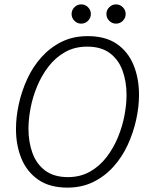

<svg xmlns="http://www.w3.org/2000/svg" viewBox="-20 -845 672 877"><path d="M288 12Q207 12 155 -24Q103 -60 78 -120.5Q53 -181 53 -256Q53 -311 66 -370Q79 -429 104.5 -484.5Q130 -540 169.5 -584Q209 -628 261.5 -654Q314 -680 380 -680Q462 -680 513.5 -644.5Q565 -609 590 -548Q615 -487 615 -412Q615 -357 602 -298Q589 -239 563.5 -183.5Q538 -128 498.5 -84Q459 -40 406.5 -14Q354 12 288 12ZM290 -36Q347 -36 391 -61Q435 -86 466.5 -127Q498 -168 518.5 -217.5Q539 -267 548.5 -317.5Q558 -368 558 -411Q558 -473 539.5 -523Q521 -573 481.5 -602.5Q442 -632 378 -632Q321 -632 277 -607Q233 -582 201.5 -541Q170 -500 149.5 -450.5Q129 -401 119.5 -350.5Q110 -300 110 -257Q110 -196 128.5 -145.5Q147 -95 187 -65.5Q227 -36 290 -36ZM510 -737Q492 -737 479 -750Q466 -763 466 -781Q466 -799 479 -812Q492 -825 510 -825Q528 -825 541 -812Q554 -799 554 -781Q554 -763 541 -750Q528 -737 510 -737ZM351 -737Q333 -737 320 -750Q307 -763 307 -781Q307 -799 320 -812Q333 -825 351 -825Q369 -825 382 -812Q395 -799 395 -781Q395 -763 382 -750Q369 -737 351 -737Z"/></svg>

Font: Atkinson Hyperlegible Mono ExtraLight
Style: Italic
Weight: 200
Italic angle: -12°
Monospace: yes
Designer: Elliott Scott, Megan Eiswerth, Linus Boman, Theodore Petrosky, Letters from Sweden
Foundry: Applied Design Works, Letters from Sweden
Version: Version 2.001